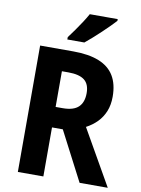

<svg xmlns="http://www.w3.org/2000/svg" viewBox="-100 -1001 786 1068"><g transform="rotate(10 293.0 -467.0)"><path d="M264.2 -713.9Q352.1 -713.9 409.9 -690.7Q467.8 -667.5 495.8 -620.8Q523.9 -574.2 523.9 -503.4Q523.9 -457 509.3 -420.9Q494.6 -384.8 468.3 -357.9Q441.9 -331.1 406.7 -312.5L585 0H425.8L282.2 -276.9H221.2V0H77.1V-713.9ZM258.3 -594.2H221.2V-392.6H261.2Q321.8 -392.6 349.9 -419.2Q377.9 -445.8 377.9 -498Q377.9 -548.8 348.6 -571.5Q319.3 -594.2 258.3 -594.2ZM476.6 -933.6V-923.8Q464.4 -910.2 444.8 -890.6Q425.3 -871.1 402.6 -849.6Q379.9 -828.1 357.2 -808.1Q334.5 -788.1 316.4 -773.4H220.2V-786.6Q237.3 -809.1 255.1 -834.5Q272.9 -859.9 289.8 -885.5Q306.6 -911.1 318.8 -933.6Z"/></g></svg>

Font: Open Sans SemiCondensed
Style: Bold
Weight: 700
Width: 4
Designer: Monotype Design Team
Foundry: Monotype Imaging Inc.
Version: Version 3.003